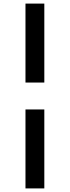

<svg xmlns="http://www.w3.org/2000/svg" viewBox="-20 -830 389 1070"><path d="M122 -370V-810H227V-370ZM122 220V-220H227V220Z"/></svg>

Font: M PLUS 1 Medium
Style: Regular
Weight: 500
Designer: Coji Morishita
Foundry: UNDERFOREST DESIGN
Version: Version 1.001